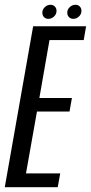

<svg xmlns="http://www.w3.org/2000/svg" viewBox="-49 -785 381 805"><path d="M-29 0 90 -675H312L302 -617H158.5L116 -374H252.5L242.5 -317.5H106L60 -58H203.5L193 0ZM258.5 -706Q247.5 -706 240.2 -713.2Q233 -720.5 233 -732Q233 -745.5 243.5 -755.2Q254 -765 267 -765Q278.5 -765 285.5 -757.8Q292.5 -750.5 292.5 -739.5Q292.5 -725.5 282 -715.8Q271.5 -706 258.5 -706ZM154 -706Q142.5 -706 135.5 -713.2Q128.5 -720.5 128.5 -732Q128.5 -745.5 139 -755.2Q149.5 -765 162.5 -765Q173.5 -765 180.8 -757.8Q188 -750.5 188 -739.5Q188 -725.5 177.5 -715.8Q167 -706 154 -706Z"/></svg>

Font: Anybody Condensed Regular
Style: Italic
Weight: 400
Width: 3
Italic angle: -10°
Designer: Tyler Finck
Foundry: Etcetera Type Company
Version: Version 1.010; ttfautohint (v1.8.3) -l 8 -r 50 -G 200 -x 14 